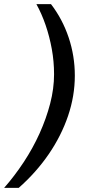

<svg xmlns="http://www.w3.org/2000/svg" viewBox="-59 -756 418 934"><path d="M189 -736Q245 -663 275 -573.5Q305 -484 305 -388Q305 -289 272 -192Q239 -95 178 -6Q117 83 32 158H-39Q12 100 56.5 32.5Q101 -35 133.5 -107Q166 -179 185 -252Q204 -325 204 -395Q204 -457 193 -517.5Q182 -578 163 -633.5Q144 -689 118 -736Z"/></svg>

Font: Archivo Expanded Medium
Style: Italic
Weight: 500
Width: 7
Italic angle: -10°
Designer: Hector Gatti
Foundry: Omnibus-Type
Version: Version 2.001